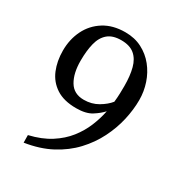

<svg xmlns="http://www.w3.org/2000/svg" viewBox="-180 -706 925 997"><g transform="rotate(30 283.0 -207.5)"><path d="M109.4 172.4 108.9 127.4Q183.1 109.9 234.6 76.9Q286.1 43.9 319.8 1Q353.5 -42 373 -89.8Q392.6 -137.7 401.9 -184.6Q380.9 -161.1 347.2 -139.9Q313.5 -118.7 255.4 -118.7Q181.6 -118.7 135.5 -148.7Q89.4 -178.7 68.1 -230Q46.9 -281.2 46.9 -343.8Q46.9 -411.6 74.2 -467Q101.6 -522.5 154.1 -555.4Q206.5 -588.4 281.2 -588.4Q337.4 -588.4 381.3 -565.7Q425.3 -543 456.1 -504.6Q486.8 -466.3 502.9 -418.2Q519 -370.1 519 -319.3Q519 -261.7 504.9 -199.2Q490.7 -136.7 460.4 -76.4Q430.2 -16.1 382.1 35.4Q334 86.9 266.4 122.8Q198.7 158.7 109.4 172.4ZM268.1 -176.3Q314.9 -176.3 352.3 -198.2Q389.6 -220.2 411.1 -247.1Q414.1 -274.4 414.8 -299.1Q415.5 -323.7 415.5 -343.8Q415.5 -404.8 403.8 -449.2Q392.1 -493.7 363.3 -517.8Q334.5 -542 283.2 -542Q232.4 -542 203.9 -517.8Q175.3 -493.7 164.1 -449.2Q152.8 -404.8 152.8 -343.8Q152.8 -269 180.4 -222.7Q208 -176.3 268.1 -176.3Z"/></g></svg>

Font: Gelasio
Style: Regular
Weight: 400
Designer: Eben Sorkin
Foundry: Eben Sorkin
Version: Version 1.008